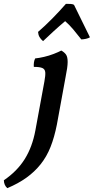

<svg xmlns="http://www.w3.org/2000/svg" viewBox="-136 -730 488 999"><path d="M-98 249Q-115 234 -116 208Q-47 161 -7.5 98Q32 35 48 -51L95 -306Q101 -338 99.5 -354Q98 -370 84.5 -376Q71 -382 40 -382Q39 -393 40.5 -404.5Q42 -416 47 -426Q67 -428 93 -434Q119 -440 143.5 -449.5Q168 -459 183 -467Q199 -458 207.5 -446Q216 -434 216 -407.5Q216 -381 205 -328L160 -82Q147 -16 127 34.5Q107 85 75.5 124.5Q44 164 1.5 194.5Q-41 225 -98 249ZM88 -516Q76 -526 69.5 -537.5Q63 -549 62 -564Q97 -594 135 -632.5Q173 -671 207 -710Q221 -710 231.5 -709.5Q242 -709 249 -705Q267 -668 288 -625.5Q309 -583 332 -536Q325 -531 311 -528Q297 -525 287 -525Q267 -551 245.5 -576.5Q224 -602 203 -620Q171 -593 142 -566.5Q113 -540 88 -516Z"/></svg>

Font: Vollkorn Medium
Style: Italic
Weight: 500
Italic angle: -11°
Designer: Friedrich Althausen
Foundry: Friedrich Althausen
Version: Version 5.000